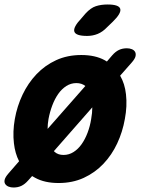

<svg xmlns="http://www.w3.org/2000/svg" viewBox="-43 -805 663 855"><path d="M218 10Q156 10 114 -13L100 -21L82 -1Q68 15 52.5 22.5Q37 30 17 30Q5 30 -5 26Q-15 22 -20 14Q-25 6 -22 -5.5Q-19 -17 -5 -33L42 -87Q24 -122 19 -167Q13 -218 23 -275Q33 -332 57.5 -383.5Q82 -435 119.5 -474.5Q157 -514 207 -537Q257 -560 319 -560Q381 -560 423 -537L433 -531L457 -559Q471 -575 486.5 -582.5Q502 -590 522 -590Q534 -590 544 -586Q554 -582 558.5 -574Q563 -566 560.5 -554.5Q558 -543 544 -527L492 -468Q513 -432 518 -385Q524 -333 513 -275Q503 -218 479 -166.5Q455 -115 417.5 -75.5Q380 -36 330 -13Q280 10 218 10ZM240 -115Q264 -115 284.5 -128Q305 -141 320.5 -163Q336 -185 347 -214Q358 -243 363 -275Q368 -302 368 -327L197 -132L201 -128Q216 -115 240 -115ZM169 -231 337 -422Q321 -435 297 -435Q273 -435 252.5 -422Q232 -409 216.5 -387Q201 -365 190 -336Q179 -307 173 -275Q169 -252 169 -231ZM345 -645Q294 -645 288 -664.5Q282 -684 320 -724L338 -745Q361 -770 384 -777.5Q407 -785 436 -785Q487 -785 492.5 -765.5Q498 -746 459 -708L433 -683Q414 -663 392 -654Q370 -645 345 -645Z"/></svg>

Font: Maple Mono NL ExtraBold
Style: Italic
Weight: 800
Italic angle: -10°
Monospace: yes
Designer: subframe7536
Version: Version 7.000